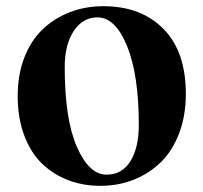

<svg xmlns="http://www.w3.org/2000/svg" viewBox="-20 -583 657 620"><path d="M304.2 17.1Q247.6 17.1 199.5 -1.5Q151.4 -20 115 -55.4Q78.6 -90.8 57.9 -146.7Q37.1 -202.6 37.1 -272.9Q37.1 -341.8 58.6 -397.2Q80.1 -452.6 117.9 -488.5Q155.8 -524.4 205.8 -543.7Q255.9 -563 314 -563Q435.5 -563 507.8 -489.7Q580.1 -416.5 580.1 -279.8Q580.1 -209.5 558.3 -152.3Q536.6 -95.2 498.8 -58.6Q460.9 -22 411.1 -2.4Q361.3 17.1 304.2 17.1ZM324.2 -19Q374 -19 401.1 -62.5Q428.2 -106 428.2 -179.2Q428.2 -341.3 390.4 -434.1Q352.5 -526.9 294.9 -526.9Q247.1 -526.9 218 -482.7Q189 -438.5 189 -366.2Q189 -198.2 228.3 -108.6Q267.6 -19 324.2 -19Z"/></svg>

Font: Noto Serif JP Black
Style: Regular
Weight: 900
Designer: Ryoko NISHIZUKA  (kana & ideographs); Frank Grießhammer (Latin, Greek & Cyrillic); Wenlong ZHANG  (bopomofo); Sandoll Co
Foundry: Adobe Systems Incorporated
Version: Version 1.001;PS 1.001;hotconv 16.6.54;makeotf.lib2.5.65590